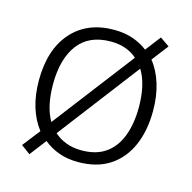

<svg xmlns="http://www.w3.org/2000/svg" viewBox="-91 -652 772 773"><g transform="rotate(15 295.0 -265.5)"><path d="M533 -267Q533 -184 505.5 -121.5Q478 -59 425 -24.5Q372 10 294 10Q249 10 213.5 -3Q178 -16 150 -39L97 30L59 2L116 -71Q87 -108 72 -157.5Q57 -207 57 -267Q57 -396 121.5 -469Q186 -542 298 -542Q341 -542 376 -530Q411 -518 438 -497L487 -561L526 -534L473 -465Q502 -429 517.5 -378.5Q533 -328 533 -267ZM116 -267Q116 -222 124 -184.5Q132 -147 149 -118L407 -455Q387 -473 359.5 -483Q332 -493 297 -493Q207 -493 161.5 -433Q116 -373 116 -267ZM474 -267Q474 -312 465.5 -350.5Q457 -389 439 -418L181 -80Q202 -61 230.5 -50Q259 -39 295 -39Q357 -39 396.5 -67.5Q436 -96 455 -147.5Q474 -199 474 -267Z"/></g></svg>

Font: Noto Sans Hebrew Light
Style: Regular
Weight: 300
Designer: Monotype Design Team
Foundry: Monotype Imaging Inc.
Version: Version 2.003